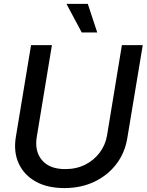

<svg xmlns="http://www.w3.org/2000/svg" viewBox="-20 -961 758 993"><path d="M313 11.7Q224.1 11.7 163.6 -22.7Q103 -57.1 76.2 -116.9Q49.3 -176.8 62 -252.9L140.6 -727.5H248.5L170.4 -254.4Q157.7 -179.7 196.8 -133.1Q235.8 -86.4 317.4 -86.4Q375 -86.4 420.7 -109.4Q466.3 -132.3 495.8 -171.9Q525.4 -211.4 533.7 -261.2L610.4 -727.5H718.3L638.2 -245.6Q625.5 -169.4 581.1 -111.6Q536.6 -53.7 467.8 -21Q398.9 11.7 313 11.7ZM402.8 -793 323.7 -940.9H434.1L482.9 -793Z"/></svg>

Font: Inter Display Medium
Style: Italic
Weight: 500
Italic angle: -9.39999°
Designer: Rasmus Andersson
Foundry: rsms
Version: Version 4.000;git-a52131595